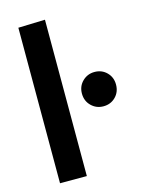

<svg xmlns="http://www.w3.org/2000/svg" viewBox="-114 -822 678 892"><g transform="rotate(-15 225.0 -376.0)"><path d="M62 -748 191 -752V0H62ZM350 -293Q316 -293 292 -316.5Q268 -340 268 -376Q268 -411 292 -434.5Q316 -458 350 -458Q385 -458 408.5 -434.5Q432 -411 432 -376Q432 -340 408.5 -316.5Q385 -293 350 -293Z"/></g></svg>

Font: Murecho Medium
Style: Regular
Weight: 500
Designer: Neil Summerour
Foundry: Positype
Version: Version 1.010; ttfautohint (v1.8.3)